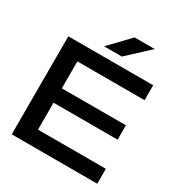

<svg xmlns="http://www.w3.org/2000/svg" viewBox="-217 -1117 1200 1272"><g transform="rotate(30 383.0 -481.5)"><path d="M683 -430V-320H106V-430ZM193 -375V-40L130 -114H712V0H58V-375V-750H707V-636H130L193 -710ZM442 -963H596L432 -811H296Z"/></g></svg>

Font: Bounded
Style: Regular
Weight: 400
Designer: Vlad Churkin
Version: Version 1.0